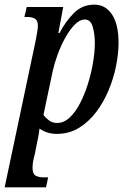

<svg xmlns="http://www.w3.org/2000/svg" viewBox="-36 -566 548 826"><path d="M118 -394Q122 -417 124.5 -431Q127 -445 127 -455Q127 -478 114.5 -485.5Q102 -493 81 -493H69L79 -536H236L215 -424H220Q247 -475 282.5 -510.5Q318 -546 370 -546Q418 -546 446 -503.5Q474 -461 474 -382Q474 -336 463.5 -283Q453 -230 431.5 -178.5Q410 -127 378.5 -85Q347 -43 305.5 -17Q264 9 212 10Q167 11 134 -13Q133 -5 131 9Q129 23 126 35L114 96Q109 114 106.5 128Q104 142 104 157Q104 182 117 189.5Q130 197 151 197H171L162 240H-16ZM210 -37Q239 -37 264 -60.5Q289 -84 309 -123Q329 -162 343 -207.5Q357 -253 364.5 -298.5Q372 -344 372 -381Q372 -419 363 -450.5Q354 -482 329 -482Q307 -482 285.5 -460Q264 -438 245 -404Q226 -370 212 -331.5Q198 -293 191 -261L151 -72Q158 -61 173.5 -49Q189 -37 210 -37Z"/></svg>

Font: Noto Serif ExtraCondensed Medium
Style: Italic
Weight: 500
Width: 2
Italic angle: -12°
Designer: Monotype Design Team
Foundry: Monotype Imaging Inc.
Version: Version 2.013; ttfautohint (v1.8.4.7-5d5b)